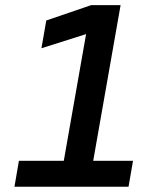

<svg xmlns="http://www.w3.org/2000/svg" viewBox="-20 -713 626 733"><path d="M206.1 0 328.1 -693.4H440.4L318.4 0ZM35.2 0 52.2 -99.1H232.4L216.3 0ZM308.1 0 324.2 -99.1H487.8L470.7 0ZM138.2 -528.8 156.7 -634.8 328.1 -693.4 312.5 -584Z"/></svg>

Font: Cascadia Mono Medium
Style: Italic
Weight: 500
Italic angle: -10°
Monospace: yes
Designer: Aaron Bell
Foundry: Saja Typeworks
Version: Version 2407.024